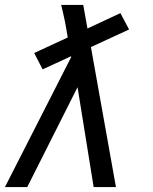

<svg xmlns="http://www.w3.org/2000/svg" viewBox="-21 -755 617 775"><path d="M-1 0H89L292 -403L357 0H447L346 -565L500 -636L465 -702L332 -640L315 -735H226Q234 -703 240.5 -671Q247 -639 252 -606L253 -604L117 -541L151 -475L266 -528V-524L183 -361Z"/></svg>

Font: Iosevka Sparkle
Style: Italic
Weight: 400
Italic angle: -9°
Designer: Belleve Invis
Foundry: Belleve Invis
Version: Version 4.5.0; ttfautohint (v1.8.3)